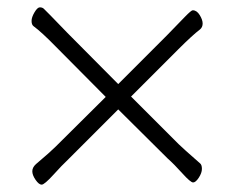

<svg xmlns="http://www.w3.org/2000/svg" viewBox="-20 -512 640 523"><path d="M302 -214 161 -73Q151 -64 126 -36.5Q101 -9 93.5 -9Q86 -9 77 -22Q68 -35 68 -45.5Q68 -56 78 -65Q117 -98 131 -112L268 -248L132 -385Q94 -424 71 -441Q66 -445 66 -455Q66 -465 74 -478.5Q82 -492 88.5 -492Q95 -492 99 -488.5Q103 -485 117 -470.5Q131 -456 163 -423L302 -283L435 -416Q467 -449 484 -466.5Q501 -484 505 -484Q516 -484 524 -471Q532 -458 532 -448Q532 -438 525 -432Q504 -416 466 -378L337 -249L467 -119Q477 -109 525 -67Q530 -63 530 -52Q530 -41 521.5 -28Q513 -15 506 -15Q499 -15 476.5 -40Q454 -65 437 -80Z"/></svg>

Font: LXGW WenKai Light
Style: Regular
Weight: 300
Designer: LXGW / Fontworks Inc.
Foundry: LXGW / Fontworks Inc.
Version: Version 1.501; October 10, 2024